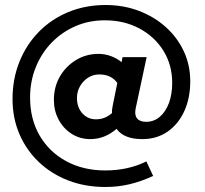

<svg xmlns="http://www.w3.org/2000/svg" viewBox="-20 -602 816 766"><path d="M400 144Q320 144 252.5 118Q185 92 135 44.5Q85 -3 57.5 -67Q30 -131 30 -207Q30 -287 57.5 -355.5Q85 -424 135 -475Q185 -526 253 -554Q321 -582 401 -582Q473 -582 534.5 -558.5Q596 -535 642 -493.5Q688 -452 713.5 -397Q739 -342 739 -278Q739 -210 715 -158Q691 -106 648 -76.5Q605 -47 548 -47Q474 -47 445 -88Q398 -47 340 -47Q299 -47 266 -68Q233 -89 214 -124.5Q195 -160 195 -203Q195 -255 218.5 -296Q242 -337 282.5 -362Q323 -387 373 -387Q399 -387 423 -378Q447 -369 465 -354L469 -374H565L521 -168Q516 -143 527 -129.5Q538 -116 563 -116Q594 -116 617.5 -136Q641 -156 654 -191Q667 -226 667 -271Q667 -343 632 -399.5Q597 -456 536 -488.5Q475 -521 398 -521Q335 -521 281 -497.5Q227 -474 186.5 -432.5Q146 -391 123 -334.5Q100 -278 100 -213Q100 -127 138 -61.5Q176 4 244 41Q312 78 400 78Q491 78 564 42L591 100Q543 122 497 133Q451 144 400 144ZM363 -126Q399 -126 427 -151Q426 -165 430 -182L448 -271Q436 -288 418 -296.5Q400 -305 376 -305Q352 -305 332 -292.5Q312 -280 299.5 -258.5Q287 -237 287 -211Q287 -174 308.5 -150Q330 -126 363 -126Z"/></svg>

Font: Red Hat Display ExtraBold
Style: Italic
Weight: 800
Italic angle: -12°
Designer: Pentagram, MCKL
Foundry: Pentagram, MCKL
Version: Version 1.023